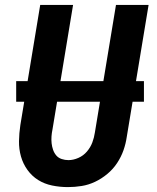

<svg xmlns="http://www.w3.org/2000/svg" viewBox="-20 -755 640 783"><path d="M257 8Q224 8 192.5 1.5Q161 -5 135.5 -21Q110 -37 92 -62Q74 -87 65.5 -117Q57 -147 57.5 -179.5Q58 -212 63 -245L144 -735H278L194 -227Q191 -213 190 -198.5Q189 -184 190.5 -170.5Q192 -157 196.5 -144Q201 -131 209.5 -121Q218 -111 231.5 -106.5Q245 -102 259 -102Q279 -102 299.5 -111Q320 -120 334.5 -137Q349 -154 356.5 -174Q364 -194 367 -215L453 -735H586L497 -197Q493 -169 483.5 -142Q474 -115 457.5 -90Q441 -65 417.5 -45.5Q394 -26 367.5 -13.5Q341 -1 313 3.5Q285 8 257 8ZM46 -340V-424H567V-340Z"/></svg>

Font: Iosevka SS04 XBd Ex Obl
Style: Regular
Weight: 800
Width: 7
Italic angle: -9°
Monospace: yes
Designer: Belleve Invis
Foundry: Belleve Invis
Version: Version 19.0.0; ttfautohint (v1.8.4)